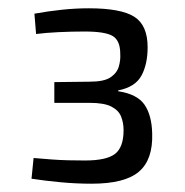

<svg xmlns="http://www.w3.org/2000/svg" viewBox="-20 -794 447 463"><path d="M194 -774Q272 -774 304 -753.5Q336 -733 336 -680Q336 -639 321 -611.5Q306 -584 265 -576V-574Q311 -567 328.5 -541.5Q346 -516 347 -472Q349 -409 315 -380Q281 -351 201 -351Q164 -351 126.5 -354.5Q89 -358 56 -363L61 -413Q84 -411 104 -409.5Q124 -408 144 -407.5Q164 -407 185 -407Q237 -407 257.5 -423Q278 -439 278 -480Q278 -498 272 -513Q266 -528 248.5 -537Q231 -546 196 -546H111V-596L196 -597Q231 -597 246.5 -607.5Q262 -618 266.5 -633.5Q271 -649 270 -664Q270 -696 252 -707Q234 -718 184 -718Q153 -718 121.5 -716.5Q90 -715 67 -712L63 -761Q96 -767 129 -770.5Q162 -774 194 -774Z"/></svg>

Font: Exo 2
Style: Regular
Weight: 400
Designer: Natanael Gama
Foundry: Natanael Gama
Version: Version 2.010